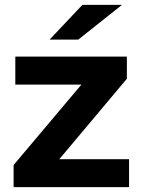

<svg xmlns="http://www.w3.org/2000/svg" viewBox="-20 -770 581 790"><path d="M511 -115H224L502 -446V-537H43V-422H315L36 -91V0H511ZM302 -607 482 -750H319L184 -607Z"/></svg>

Font: Montserrat-Alt1
Style: Bold
Weight: 700
Designer: Differentunic
Foundry: Differentunic
Version: Version 7.222